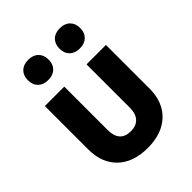

<svg xmlns="http://www.w3.org/2000/svg" viewBox="-224 -916 1049 1049"><g transform="rotate(-45 300.0 -391.5)"><path d="M300 10Q189 10 126.5 -50Q64 -110 64 -214V-550H214V-215Q214 -120 300 -120Q341 -120 363.5 -144.5Q386 -169 386 -215V-550H536V-214Q536 -109 473 -49.5Q410 10 300 10ZM422 -637Q385 -637 363.5 -658Q342 -679 342 -715Q342 -751 363.5 -772Q385 -793 422 -793Q459 -793 480.5 -772Q502 -751 502 -715Q502 -679 480.5 -658Q459 -637 422 -637ZM178 -637Q141 -637 119.5 -658Q98 -679 98 -715Q98 -751 119.5 -772Q141 -793 178 -793Q215 -793 236.5 -772Q258 -751 258 -715Q258 -679 236.5 -658Q215 -637 178 -637Z"/></g></svg>

Font: JetBrains Mono NL ExtraBold
Style: Regular
Weight: 800
Designer: Philipp Nurullin, Konstantin Bulenkov
Foundry: JetBrains
Version: Version 2.304; ttfautohint (v1.8.4.7-5d5b)